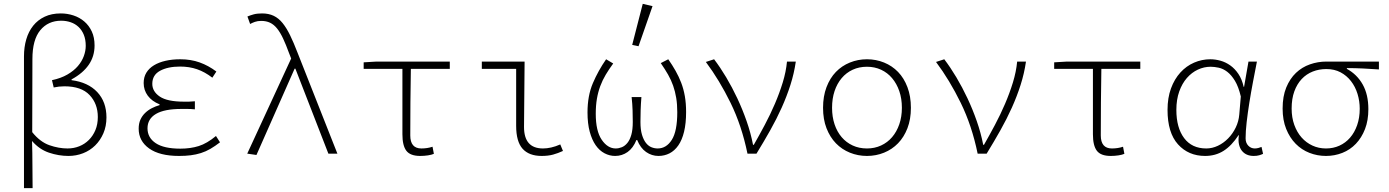

<svg xmlns="http://www.w3.org/2000/svg" viewBox="-20 -801 7240 1001"><path d="M105 180V-507Q105 -555 117 -596Q129 -637 153 -667Q177 -697 213 -714Q249 -731 297 -731Q331 -731 363 -720.5Q395 -710 419.5 -689Q444 -668 458.5 -637Q473 -606 473 -564Q473 -507 442.5 -463Q412 -419 353 -387V-383Q439 -372 487 -321Q535 -270 535 -189Q535 -143 519 -106Q503 -69 476 -42.5Q449 -16 413 -2Q377 12 337 12Q286 12 235.5 -5Q185 -22 147 -66Q149 -3 149 56.5Q149 116 150 180ZM332 -27Q365 -27 393.5 -38.5Q422 -50 443.5 -71.5Q465 -93 477.5 -123Q490 -153 490 -191Q490 -260 447 -305.5Q404 -351 316 -351Q288 -351 260 -345L251 -383Q298 -393 331.5 -412.5Q365 -432 386 -456.5Q407 -481 417 -508.5Q427 -536 427 -562Q427 -595 417 -619.5Q407 -644 389.5 -660.5Q372 -677 348.5 -685Q325 -693 299 -693Q231 -693 190 -643.5Q149 -594 149 -493Q149 -396 148.5 -302.5Q148 -209 148 -112Q189 -61 237.5 -44Q286 -27 332 -27Z M914 12Q812 12 757.5 -27Q703 -66 703 -130Q703 -157 712 -177Q721 -197 736.5 -212Q752 -227 771.5 -237Q791 -247 812 -253V-257Q772 -273 750.5 -302Q729 -331 729 -368Q729 -399 743 -422Q757 -445 782.5 -460.5Q808 -476 843 -484Q878 -492 920 -492Q975 -492 1021 -475.5Q1067 -459 1108 -428L1087 -396Q1048 -426 1007.5 -440Q967 -454 919 -454Q855 -454 814.5 -432Q774 -410 774 -364Q774 -324 813 -297.5Q852 -271 939 -271Q953 -271 965 -271Q977 -271 996 -273V-231Q975 -233 958.5 -233Q942 -233 925 -233Q837 -233 793 -207Q749 -181 749 -132Q749 -83 792 -54.5Q835 -26 920 -26Q973 -26 1016 -39.5Q1059 -53 1106 -92L1127 -59Q1101 -39 1077 -25Q1053 -11 1027.5 -3Q1002 5 974.5 8.5Q947 12 914 12Z M1317 7 1269 0 1498 -496 1487 -524Q1471 -568 1456 -600Q1441 -632 1424.5 -652.5Q1408 -673 1388 -682.5Q1368 -692 1342 -692Q1323 -692 1309 -687Q1295 -682 1284 -676L1270 -715Q1284 -721 1302 -726Q1320 -731 1346 -731Q1381 -731 1407 -718.5Q1433 -706 1453.5 -680.5Q1474 -655 1492.5 -617Q1511 -579 1531 -527L1739 0H1692L1520 -443H1516Z M2171 12Q2119 12 2098.5 -15Q2078 -42 2078 -101V-442H1876V-476L1943 -480H2325V-442H2122Q2119 -266 2119 -95Q2119 -27 2177 -27Q2208 -27 2235 -36L2242 1Q2231 6 2211.5 9Q2192 12 2171 12Z M2804 12Q2738 12 2704.5 -25.5Q2671 -63 2671 -145V-442H2492V-480H2715Q2715 -395 2713.5 -308.5Q2712 -222 2712 -139Q2712 -27 2811 -27Q2831 -27 2853.5 -32Q2876 -37 2901 -48L2915 -14Q2889 -2 2863.5 5Q2838 12 2804 12Z M3187 12Q3158 12 3131.5 -2Q3105 -16 3085.5 -44Q3066 -72 3054.5 -114.5Q3043 -157 3043 -215Q3043 -302 3071 -367.5Q3099 -433 3140 -492L3177 -470Q3155 -440 3138 -411.5Q3121 -383 3109.5 -352Q3098 -321 3092 -286Q3086 -251 3086 -208Q3086 -118 3117 -72.5Q3148 -27 3190 -27Q3206 -27 3222 -33.5Q3238 -40 3251 -56Q3264 -72 3271.5 -98.5Q3279 -125 3279 -165Q3279 -193 3278 -225.5Q3277 -258 3273 -295H3324Q3321 -258 3320 -225.5Q3319 -193 3319 -165Q3319 -125 3327 -98.5Q3335 -72 3347.5 -56Q3360 -40 3376 -33.5Q3392 -27 3409 -27Q3454 -27 3482.5 -72Q3511 -117 3511 -216Q3511 -257 3505.5 -290.5Q3500 -324 3489.5 -354Q3479 -384 3463 -412Q3447 -440 3425 -472L3464 -492Q3485 -462 3502 -432Q3519 -402 3531.5 -369.5Q3544 -337 3550.5 -299.5Q3557 -262 3557 -217Q3557 -158 3546.5 -114.5Q3536 -71 3516.5 -43Q3497 -15 3470.5 -1.5Q3444 12 3413 12Q3378 12 3348.5 -8.5Q3319 -29 3302 -71H3298Q3281 -29 3252 -8.5Q3223 12 3187 12ZM3309 -560 3276 -567 3331 -781 3382 -769Z M3877 0Q3847 -146 3789 -264.5Q3731 -383 3660 -478L3703 -492Q3735 -450 3766 -398Q3797 -346 3824 -288.5Q3851 -231 3872.5 -169.5Q3894 -108 3906 -46H3910Q3938 -95 3967 -149.5Q3996 -204 4020 -260Q4044 -316 4061 -371.5Q4078 -427 4083 -480H4129Q4120 -418 4101 -358.5Q4082 -299 4055.5 -240Q4029 -181 3995.5 -121.5Q3962 -62 3924 0Z M4500 12Q4453 12 4411 -5Q4369 -22 4338 -54Q4307 -86 4289 -132.5Q4271 -179 4271 -239Q4271 -299 4289 -346.5Q4307 -394 4338 -426Q4369 -458 4411 -475Q4453 -492 4500 -492Q4547 -492 4589 -475Q4631 -458 4662 -426Q4693 -394 4711 -346.5Q4729 -299 4729 -239Q4729 -179 4711 -132.5Q4693 -86 4662 -54Q4631 -22 4589 -5Q4547 12 4500 12ZM4500 -27Q4540 -27 4573.5 -42.5Q4607 -58 4631 -86Q4655 -114 4668.5 -153Q4682 -192 4682 -239Q4682 -287 4668.5 -326Q4655 -365 4631 -393.5Q4607 -422 4573.5 -437.5Q4540 -453 4500 -453Q4459 -453 4425.5 -437.5Q4392 -422 4368 -393.5Q4344 -365 4331 -326Q4318 -287 4318 -239Q4318 -192 4331 -153Q4344 -114 4368 -86Q4392 -58 4425.5 -42.5Q4459 -27 4500 -27Z M5077 0Q5047 -146 4989 -264.5Q4931 -383 4860 -478L4903 -492Q4935 -450 4966 -398Q4997 -346 5024 -288.5Q5051 -231 5072.5 -169.5Q5094 -108 5106 -46H5110Q5138 -95 5167 -149.5Q5196 -204 5220 -260Q5244 -316 5261 -371.5Q5278 -427 5283 -480H5329Q5320 -418 5301 -358.5Q5282 -299 5255.5 -240Q5229 -181 5195.5 -121.5Q5162 -62 5124 0Z M5771 12Q5719 12 5698.5 -15Q5678 -42 5678 -101V-442H5476V-476L5543 -480H5925V-442H5722Q5719 -266 5719 -95Q5719 -27 5777 -27Q5808 -27 5835 -36L5842 1Q5831 6 5811.5 9Q5792 12 5771 12Z M6263 12Q6176 12 6121.5 -48.5Q6067 -109 6067 -228Q6067 -291 6085 -340Q6103 -389 6134 -423Q6165 -457 6205.5 -474.5Q6246 -492 6290 -492Q6316 -492 6343 -484.5Q6370 -477 6394 -460Q6418 -443 6436.5 -415.5Q6455 -388 6464 -348H6466L6489 -480H6533Q6523 -429 6512.5 -374Q6502 -319 6493.5 -265.5Q6485 -212 6479.5 -164Q6474 -116 6474 -80Q6474 -56 6488 -41.5Q6502 -27 6522 -27Q6531 -27 6540.5 -29.5Q6550 -32 6557 -35L6565 1Q6557 5 6545 8.5Q6533 12 6516 12Q6497 12 6481.5 5.5Q6466 -1 6455 -14.5Q6444 -28 6439.5 -48.5Q6435 -69 6439 -96H6437Q6401 -41 6359 -14.5Q6317 12 6263 12ZM6269 -27Q6300 -27 6329.5 -41Q6359 -55 6383 -79.5Q6407 -104 6422.5 -136Q6438 -168 6441 -204L6449 -298Q6437 -349 6418.5 -379.5Q6400 -410 6378.5 -426.5Q6357 -443 6334 -448Q6311 -453 6292 -453Q6257 -453 6225 -438Q6193 -423 6168 -394.5Q6143 -366 6128 -324Q6113 -282 6113 -228Q6113 -135 6153.5 -81Q6194 -27 6269 -27Z M6893 12Q6848 12 6807 -4Q6766 -20 6735 -51.5Q6704 -83 6685.5 -129Q6667 -175 6667 -235Q6667 -299 6686 -345Q6705 -391 6736.5 -421Q6768 -451 6809.5 -465.5Q6851 -480 6895 -480H7169V-439Q7125 -442 7085.5 -444Q7046 -446 7002 -446V-442Q7055 -413 7084.5 -360.5Q7114 -308 7114 -232Q7114 -173 7096.5 -128Q7079 -83 7049 -51.5Q7019 -20 6978.5 -4Q6938 12 6893 12ZM6893 -27Q6931 -27 6963 -41.5Q6995 -56 7018.5 -83Q7042 -110 7055.5 -148.5Q7069 -187 7069 -234Q7069 -274 7057.5 -311.5Q7046 -349 7023.5 -378Q7001 -407 6969 -424Q6937 -441 6895 -441Q6857 -441 6824 -428Q6791 -415 6766.5 -389Q6742 -363 6728 -324.5Q6714 -286 6714 -235Q6714 -188 6728 -149.5Q6742 -111 6766 -84Q6790 -57 6822.5 -42Q6855 -27 6893 -27Z"/></svg>

Font: Source Code Pro Light
Style: Regular
Weight: 300
Monospace: yes
Designer: Paul D. Hunt, Teo Tuominen
Foundry: Adobe Systems Incorporated
Version: Version 2.030;PS 1.000;hotconv 16.6.51;makeotf.lib2.5.65220